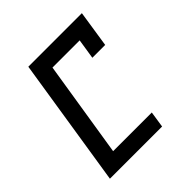

<svg xmlns="http://www.w3.org/2000/svg" viewBox="-157 -672 785 785"><g transform="rotate(-45 235.0 -280.0)"><path d="M348.6 -487.3H191.4L125 -70.3H348.6L337.9 0H36.1L124 -559.6H433.6L409.2 -400.4H335Z"/></g></svg>

Font: Geo
Style: Oblique
Weight: 500
Italic angle: -11°
Version: Version 001.2